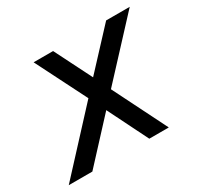

<svg xmlns="http://www.w3.org/2000/svg" viewBox="-176 -632 795 768"><g transform="rotate(-30 221.0 -248.0)"><path d="M-63 0 179 -262 61 -496H151L237 -325L396 -496H505L275 -248L399 0H309L217 -185L46 0Z"/></g></svg>

Font: Atkinson Hyperlegible
Style: Italic
Weight: 400
Italic angle: -12°
Designer: Elliott Scott, Megan Eiswerth, Linus Boman, Theodore Petrosky
Foundry: Braille Institute
Version: Version 1.006; ttfautohint (v1.8.3)